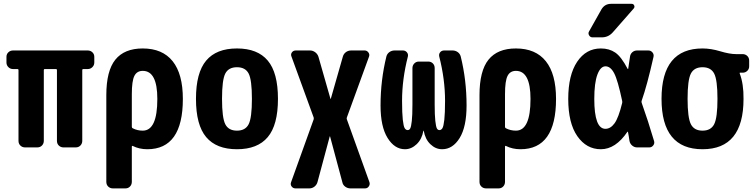

<svg xmlns="http://www.w3.org/2000/svg" viewBox="-20 -790 4040 1029"><path d="M450.2 -519.5Q464.8 -519.5 475.1 -509.8Q485.4 -500 485.4 -485.4V-455.1Q485.4 -440.4 475.1 -430.2Q464.8 -419.9 450.2 -419.9H425.8Q420.9 -419.9 420.9 -415V-35.2Q420.9 -20.5 411.1 -10.3Q401.4 0 385.7 0H320.3Q305.7 0 295.4 -9.8Q285.2 -19.5 285.2 -35.2V-415Q285.2 -419.9 280.3 -419.9H219.7Q214.8 -419.9 214.8 -415V-35.2Q214.8 -20.5 205.1 -10.3Q195.3 0 179.7 0H114.3Q99.6 0 89.4 -9.8Q79.1 -19.5 79.1 -35.2V-415Q79.1 -419.9 74.2 -419.9H49.8Q35.2 -419.9 24.9 -430.2Q14.6 -440.4 14.6 -455.1V-485.4Q14.6 -500 24.9 -509.8Q35.2 -519.5 49.8 -519.5Z M745.1 -89.8Q823.2 -89.8 823.2 -259.8Q823.2 -410.2 745.1 -410.2Q713.9 -410.2 700.2 -383.3Q686.5 -356.4 686.5 -285.2V-110.4Q686.5 -104.5 691.4 -102.5Q715.8 -89.8 745.1 -89.8ZM745.1 -530.3Q850.6 -530.3 905.3 -461.9Q960 -393.6 960 -259.8Q960 9.8 769.5 9.8Q726.6 9.8 691.4 -7.8Q687.5 -9.8 686.5 -4.9V184.6Q686.5 199.2 676.8 209.5Q667 219.7 652.3 219.7H585Q570.3 219.7 560.1 210Q549.8 200.2 549.8 184.6V-280.3Q549.8 -410.2 598.1 -470.2Q646.5 -530.3 745.1 -530.3Z M1187.5 -124Q1205.1 -89.8 1250 -89.8Q1294.9 -89.8 1312.5 -124Q1330.1 -158.2 1330.1 -260.3Q1330.1 -362.3 1312.5 -396Q1294.9 -429.7 1250 -429.7Q1205.1 -429.7 1187.5 -396Q1169.9 -362.3 1169.9 -260.3Q1169.9 -158.2 1187.5 -124ZM1085 -465.3Q1139.6 -530.3 1250 -530.3Q1360.4 -530.3 1415 -465.3Q1469.7 -400.4 1469.7 -260.3Q1469.7 -120.1 1415 -55.2Q1360.4 9.8 1250 9.8Q1139.6 9.8 1085 -55.2Q1030.3 -120.1 1030.3 -260.3Q1030.3 -400.4 1085 -465.3Z M1960 186.5Q1963.9 198.2 1956.5 209Q1949.2 219.7 1936.5 219.7H1858.4Q1842.8 219.7 1830.1 210.4Q1817.4 201.2 1814.5 185.5L1749 -58.6Q1749 -59.6 1748 -59.6Q1747.1 -59.6 1747.1 -58.6L1681.6 185.5Q1677.7 200.2 1665.5 210Q1653.3 219.7 1637.7 219.7H1563.5Q1550.8 219.7 1543 209.5Q1535.2 199.2 1540 186.5L1661.1 -150.4Q1662.1 -155.3 1661.1 -160.2L1542 -487.3Q1537.1 -499 1544.4 -509.3Q1551.8 -519.5 1565.4 -519.5H1641.6Q1656.2 -519.5 1668.9 -510.3Q1681.6 -501 1686.5 -486.3L1751 -260.7Q1751 -259.8 1752 -259.8Q1752.9 -259.8 1752.9 -260.7L1817.4 -486.3Q1821.3 -501 1833.5 -510.3Q1845.7 -519.5 1862.3 -519.5H1934.6Q1946.3 -519.5 1954.1 -509.3Q1961.9 -499 1958 -487.3L1838.9 -160.2Q1836.9 -155.3 1838.9 -150.4Z M2405.3 -519.5Q2420.9 -519.5 2433.1 -510.7Q2445.3 -502 2449.2 -487.3Q2480.5 -361.3 2480.5 -224.6Q2480.5 -110.4 2443.4 -50.3Q2406.2 9.8 2349.6 9.8Q2314.5 9.8 2286.6 -17.1Q2258.8 -43.9 2251 -88.9Q2251 -89.8 2250 -89.8Q2249 -89.8 2249 -88.9Q2241.2 -43.9 2212.9 -17.1Q2184.6 9.8 2150.4 9.8Q2094.7 9.8 2057.1 -50.8Q2019.5 -111.3 2019.5 -224.6Q2019.5 -360.4 2050.8 -487.3Q2054.7 -502 2066.9 -510.7Q2079.1 -519.5 2094.7 -519.5H2139.6Q2152.3 -519.5 2160.6 -509.8Q2168.9 -500 2166 -487.3Q2134.8 -365.2 2134.8 -250Q2134.8 -183.6 2138.7 -148.4Q2142.6 -113.3 2148.9 -103Q2155.3 -92.8 2165 -92.8Q2173.8 -92.8 2178.7 -102.1Q2183.6 -111.3 2187 -141.6Q2190.4 -171.9 2190.4 -230.5V-424.8Q2190.4 -439.5 2200.2 -449.7Q2210 -460 2224.6 -460H2275.4Q2290 -460 2299.8 -450.2Q2309.6 -440.4 2309.6 -424.8V-230.5Q2309.6 -172.9 2313 -142.1Q2316.4 -111.3 2321.3 -102.1Q2326.2 -92.8 2335 -92.8Q2344.7 -92.8 2351.1 -103Q2357.4 -113.3 2361.3 -148.4Q2365.2 -183.6 2365.2 -250Q2365.2 -365.2 2334 -487.3Q2331.1 -500 2338.9 -509.8Q2346.7 -519.5 2360.4 -519.5Z M2745.1 -89.8Q2823.2 -89.8 2823.2 -259.8Q2823.2 -410.2 2745.1 -410.2Q2713.9 -410.2 2700.2 -383.3Q2686.5 -356.4 2686.5 -285.2V-110.4Q2686.5 -104.5 2691.4 -102.5Q2715.8 -89.8 2745.1 -89.8ZM2745.1 -530.3Q2850.6 -530.3 2905.3 -461.9Q2960 -393.6 2960 -259.8Q2960 9.8 2769.5 9.8Q2726.6 9.8 2691.4 -7.8Q2687.5 -9.8 2686.5 -4.9V184.6Q2686.5 199.2 2676.8 209.5Q2667 219.7 2652.3 219.7H2585Q2570.3 219.7 2560.1 210Q2549.8 200.2 2549.8 184.6V-280.3Q2549.8 -410.2 2598.1 -470.2Q2646.5 -530.3 2745.1 -530.3Z M3254.9 -769.5H3365.2Q3375 -769.5 3378.9 -760.7Q3382.8 -752 3376 -744.1L3263.7 -616.2Q3240.2 -589.8 3205.1 -589.8H3155.3Q3143.6 -589.8 3137.2 -600.6Q3130.9 -611.3 3136.7 -621.1L3203.1 -739.3Q3220.7 -769.5 3254.9 -769.5ZM3314.5 -238.3Q3315.4 -244.1 3314.5 -249Q3291 -360.4 3271.5 -397.5Q3252 -434.6 3225.1 -434.6Q3198.2 -434.6 3181.6 -390.1Q3165 -345.7 3165 -259.8Q3165 -99.6 3224.6 -99.6Q3252 -99.6 3273.4 -128.9Q3294.9 -158.2 3314.5 -238.3ZM3418.9 -239.3Q3453.1 -143.6 3485.4 -34.2Q3489.3 -21.5 3481 -10.7Q3472.7 0 3460 0H3394.5Q3379.9 0 3368.2 -9.8Q3356.4 -19.5 3353.5 -35.2Q3352.5 -42 3350.1 -58.1Q3347.7 -74.2 3345.7 -82Q3345.7 -83 3344.7 -84Q3343.8 -85 3342.8 -84Q3279.3 9.8 3200.2 9.8Q3123 9.8 3074.2 -60.1Q3025.4 -129.9 3025.4 -259.8Q3025.4 -387.7 3073.2 -459Q3121.1 -530.3 3200.2 -530.3Q3245.1 -530.3 3277.3 -508.3Q3309.6 -486.3 3343.8 -420.9Q3344.7 -419.9 3345.7 -419.9Q3346.7 -419.9 3346.7 -420.9Q3350.6 -448.2 3356.4 -486.3Q3358.4 -501 3369.1 -510.3Q3379.9 -519.5 3394.5 -519.5H3455.1Q3467.8 -519.5 3476.6 -509.3Q3485.4 -499 3482.4 -485.4Q3448.2 -333 3418.9 -250Q3417 -244.1 3418.9 -239.3Z M3682.6 -124.5Q3700.2 -89.8 3745.1 -89.8Q3790 -89.8 3807.6 -124.5Q3825.2 -159.2 3825.2 -260.3Q3825.2 -361.3 3807.6 -395.5Q3790 -429.7 3745.1 -429.7Q3700.2 -429.7 3682.6 -395.5Q3665 -361.3 3665 -260.3Q3665 -159.2 3682.6 -124.5ZM3960 -500Q3974.6 -500 3984.9 -490.2Q3995.1 -480.5 3995.1 -464.8V-434.6Q3995.1 -419.9 3984.9 -410.2Q3974.6 -400.4 3960 -400.4H3945.3Q3944.3 -400.4 3944.3 -399.4V-396.5Q3965.8 -340.8 3964.8 -259.8Q3964.8 9.8 3745.1 9.8Q3525.4 9.8 3525.4 -260.3Q3525.4 -530.3 3745.1 -530.3Q3790 -530.3 3840.3 -515.1Q3890.6 -500 3924.8 -500Z"/></svg>

Font: Rounded-L Mgen+ 1mn bold
Style: Bold
Weight: 700
Designer: [Source Han Sans]
Ryoko NISHIZUKA  (kana & ideographs); Paul D. Hunt (Latin, Greek & Cyrillic); Wenlong ZHANG  (bopomofo
Version: Version 1.059.20150602